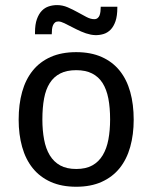

<svg xmlns="http://www.w3.org/2000/svg" viewBox="-20 -710 586 739"><path d="M273.4 -509.3Q329.6 -509.3 371.3 -490.7Q413.1 -472.2 440.4 -438.2Q467.8 -404.3 481.2 -356.4Q494.6 -308.6 494.6 -249Q494.6 -192.4 481.2 -144.5Q467.8 -96.7 440.4 -62.7Q413.1 -28.8 371.3 -10Q329.6 8.8 273.4 8.8Q216.8 8.8 175 -10Q133.3 -28.8 106 -62.7Q78.6 -96.7 65.2 -144.5Q51.8 -192.4 51.8 -249Q51.8 -308.6 65.2 -356.4Q78.6 -404.3 106 -438.2Q133.3 -472.2 175 -490.7Q216.8 -509.3 273.4 -509.3ZM273.4 -59.6Q310.1 -59.6 335 -73.2Q359.9 -86.9 375.2 -112.3Q390.6 -137.7 397.2 -173.1Q403.8 -208.5 403.8 -250Q403.8 -295.9 397 -331.1Q390.1 -366.2 374.8 -390.4Q359.4 -414.6 334.5 -427.2Q309.6 -439.9 273.4 -439.9Q236.8 -439.9 211.9 -427.2Q187 -414.6 171.6 -390.4Q156.2 -366.2 149.7 -331.1Q143.1 -295.9 143.1 -250Q143.1 -208.5 149.7 -173.1Q156.2 -137.7 171.6 -112.3Q187 -86.9 211.9 -73.2Q236.8 -59.6 273.4 -59.6ZM199.7 -690.4Q220.7 -690.4 240.5 -681.9Q260.3 -673.3 278.3 -663.3Q296.4 -653.3 312.5 -644.8Q328.6 -636.2 342.8 -636.2Q350.6 -636.2 355.7 -640.4Q360.8 -644.5 363.3 -651.1Q365.7 -657.7 366.7 -666.3Q367.7 -674.8 367.7 -684.1H431.6V-680.7Q431.6 -648.9 424.6 -628.4Q417.5 -607.9 405.8 -595.9Q394 -584 379.2 -579.3Q364.3 -574.7 348.1 -574.7Q342.8 -575.2 338.4 -575.4Q334 -575.7 329.6 -576.7Q310.5 -580.6 292 -588.9Q273.4 -597.2 257.3 -605.7Q241.2 -614.3 227.5 -620.8Q213.9 -627.4 204.6 -627.4Q196.8 -627.4 191.9 -623.5Q187 -619.6 184.1 -613Q181.2 -606.4 180.2 -597.4Q179.2 -588.4 179.2 -578.1H114.7V-585Q114.7 -616.2 122.1 -636.5Q129.4 -656.7 141.1 -668.7Q152.8 -680.7 168 -685.5Q183.1 -690.4 199.7 -690.4Z"/></svg>

Font: Mako
Style: Regular
Weight: 400
Designer: vernon adams
Foundry: vernon adams
Version: Version 1.000